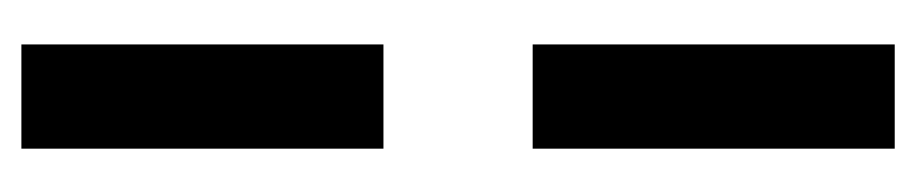

<svg xmlns="http://www.w3.org/2000/svg" viewBox="-350 -390 836 175"><g transform="rotate(-90 67.5 -302.0)"><path d="M20 -700H115V-370H20ZM20 -234H115V96H20Z"/></g></svg>

Font: Karantina
Style: Regular
Weight: 400
Designer: Rony Koch
Foundry: Rony Koch
Version: Version 1.000; ttfautohint (v1.8.3)